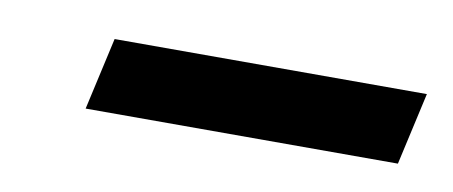

<svg xmlns="http://www.w3.org/2000/svg" viewBox="-26 -325 413 175"><g transform="rotate(10 180.0 -237.5)"><path d="M56 -204 71 -271H360L345 -204Z"/></g></svg>

Font: Coval
Style: Italic
Weight: 400
Foundry: Context Ltd
Version: Version 001.000